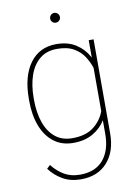

<svg xmlns="http://www.w3.org/2000/svg" viewBox="-99 -772 746 1049"><g transform="rotate(-10 274.0 -247.5)"><path d="M59.1 -259.3V-269.5Q59.1 -394.5 111.6 -466.3Q164.1 -538.1 258.3 -538.1Q323.2 -538.1 367.7 -508.8Q412.1 -479.5 437 -432.1V-528.3H463.9V-7.3Q463.9 94.2 410.6 153.6Q357.4 212.9 264.2 212.9Q206.5 212.9 163.3 188Q120.1 163.1 91.3 124L109.9 106.4Q140.6 145 177.5 166Q214.4 187 263.2 187Q349.1 187 393.1 134.3Q437 81.5 437 -7.3V-84Q412.6 -43.5 367.4 -16.8Q322.3 9.8 257.3 9.8Q194.8 9.8 150.4 -23.9Q106 -57.6 82.5 -118.2Q59.1 -178.7 59.1 -259.3ZM85.9 -269.5V-259.3Q85.9 -189 104.7 -134.3Q123.5 -79.6 161.4 -48.1Q199.2 -16.6 256.8 -16.6Q331.1 -16.6 375 -50.5Q418.9 -84.5 437 -134.8V-374.5Q427.2 -405.8 407.2 -437.5Q387.2 -469.2 351.3 -490.5Q315.4 -511.7 257.8 -511.7Q199.7 -511.7 161.6 -480.5Q123.5 -449.2 104.7 -394.5Q85.9 -339.8 85.9 -269.5ZM250 -680.7Q250 -691.9 257.8 -700Q265.6 -708 276.9 -708Q288.1 -708 296.1 -700Q304.2 -691.9 304.2 -680.7Q304.2 -669.4 296.1 -661.6Q288.1 -653.8 276.9 -653.8Q265.6 -653.8 257.8 -661.6Q250 -669.4 250 -680.7Z"/></g></svg>

Font: Vazirmatn RD FD Thin
Style: Regular
Weight: 100
Designer: Saber Rastikerdar
Foundry: Saber Rastikerdar
Version: Version 33.003